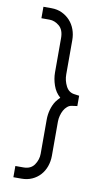

<svg xmlns="http://www.w3.org/2000/svg" viewBox="-87 -807 454 842"><g transform="rotate(10 140.0 -385.5)"><path d="M36 -56H72Q105 -56 120.5 -79Q136 -102 136 -128V-280Q136 -303 142 -324.5Q148 -346 159 -363Q168 -375 178 -385Q156 -404 146 -433Q136 -462 136 -490V-643Q136 -680 115.5 -697Q95 -714 72 -714H36V-765H72Q98 -765 119 -755Q140 -745 155 -728.5Q170 -712 178 -690Q186 -668 186 -643V-490Q186 -463 198.5 -438.5Q211 -414 236 -411L258 -408V-362L236 -359Q224 -358 214.5 -350Q205 -342 199 -331Q193 -320 189.5 -306.5Q186 -293 186 -280V-128Q186 -103 178 -80.5Q170 -58 155 -41.5Q140 -25 119 -15.5Q98 -6 72 -6H36Z"/></g></svg>

Font: Leon Sans
Style: Light
Weight: 300
Designer: Jongmin Kim
Version: Version 1.2